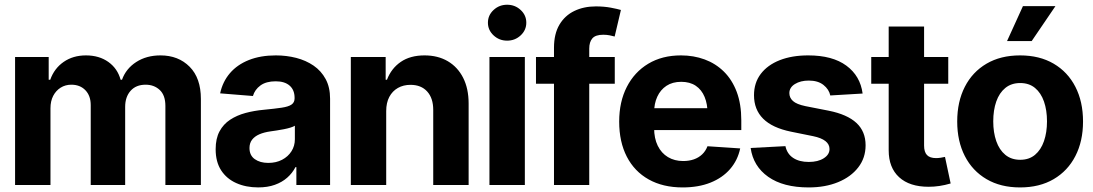

<svg xmlns="http://www.w3.org/2000/svg" viewBox="-20 -789 4662 819"><path d="M44.3 0V-545.9H187.7V-448.8H194.3Q211.4 -497.2 251.6 -525Q291.7 -552.7 346.7 -552.7Q403 -552.7 442.3 -524.7Q481.5 -496.6 494.5 -448.8H500.4Q517.2 -496 561 -524.4Q604.8 -552.7 664.6 -552.7Q740.8 -552.7 788.9 -504.3Q836.9 -455.9 836.9 -367V0H685.5V-337.1Q685.5 -382.7 661.4 -405.2Q637.3 -427.7 601.2 -427.7Q560.2 -427.7 537 -401.6Q513.9 -375.5 513.9 -333.2V0H367V-340.6Q367 -380.6 344.2 -404.2Q321.5 -427.7 284.2 -427.7Q258.8 -427.7 238.7 -415.1Q218.6 -402.5 206.9 -380.1Q195.3 -357.7 195.3 -327.3V0Z M1081.2 10.4Q1029.1 10.4 987.9 -8Q946.8 -26.3 923.3 -62.4Q899.9 -98.5 899.9 -152.3Q899.9 -198 916.4 -228.7Q932.9 -259.4 961.7 -278.3Q990.5 -297.2 1027.3 -307.1Q1064.1 -317 1104.8 -320.7Q1152.2 -325.3 1181.2 -329.6Q1210.2 -333.9 1223.4 -342.9Q1236.6 -352 1236.6 -369.3V-371.7Q1236.6 -405.2 1215.5 -423.7Q1194.4 -442.2 1156 -442.2Q1115.1 -442.2 1090.9 -424.4Q1066.7 -406.6 1058.9 -379.5L919 -390.8Q929.7 -440.6 960.9 -477Q992.1 -513.3 1041.7 -533Q1091.2 -552.7 1156.5 -552.7Q1202 -552.7 1243.5 -542.1Q1285 -531.4 1317.6 -509.1Q1350.2 -486.7 1369.1 -451.7Q1388 -416.7 1388 -368.2V0H1244.2V-76H1240.3Q1227.1 -50.5 1205.1 -31.1Q1183.2 -11.7 1152.4 -0.7Q1121.7 10.4 1081.2 10.4ZM1124.3 -94.1Q1157.7 -94.1 1183.3 -107.5Q1208.8 -120.9 1223.3 -143.7Q1237.8 -166.5 1237.8 -194.9V-252.7Q1231 -248.4 1218.6 -244.6Q1206.2 -240.8 1190.9 -237.8Q1175.6 -234.8 1160.5 -232.5Q1145.4 -230.3 1133.1 -228.5Q1106.2 -224.7 1086.3 -216.1Q1066.3 -207.4 1055.3 -193.1Q1044.2 -178.8 1044.2 -157.4Q1044.2 -126.3 1066.7 -110.2Q1089.3 -94.1 1124.3 -94.1Z M1627.4 -315.2V0H1476.5V-545.9H1625.1V-448.8H1630.6Q1649 -497 1689.4 -524.9Q1729.8 -552.7 1790.9 -552.7Q1847.9 -552.7 1890.1 -527.9Q1932.3 -503.1 1955.7 -457Q1979 -410.9 1979 -347.3V0H1828V-320.3Q1828 -370.2 1802.2 -398.7Q1776.5 -427.1 1731 -427.1Q1700.6 -427.1 1677.2 -413.8Q1653.8 -400.5 1640.6 -375.6Q1627.4 -350.8 1627.4 -315.2Z M2067.8 0V-545.9H2218.8V0ZM2143.2 -615.6Q2109.4 -615.6 2085.4 -638.1Q2061.3 -660.5 2061.3 -692.2Q2061.3 -724.1 2085.4 -746.4Q2109.4 -768.8 2143.2 -768.8Q2177 -768.8 2201 -746.4Q2225 -724.1 2225 -692.3Q2225 -660.5 2201 -638.1Q2177 -615.6 2143.2 -615.6Z M2602.4 -545.9V-431.8H2266.3V-545.9ZM2343.1 0V-585.4Q2343.1 -644.5 2366.3 -683.7Q2389.6 -722.9 2430 -742.3Q2470.4 -761.7 2521.6 -761.7Q2556.6 -761.7 2585.8 -756.2Q2614.9 -750.6 2628.6 -746.5L2601.9 -633.2Q2592.9 -635.9 2580.1 -638.4Q2567.4 -640.8 2553.2 -640.8Q2520.2 -640.8 2506.8 -625.3Q2493.5 -609.8 2493.5 -581.8V0Z M2891.9 10.5Q2808 10.5 2747.1 -23.6Q2686.2 -57.7 2653.7 -120.8Q2621.2 -183.9 2621.2 -270.3Q2621.2 -354.6 2653.7 -418.1Q2686.1 -481.6 2745.3 -517.2Q2804.5 -552.7 2884.7 -552.7Q2938.9 -552.7 2985.7 -535.5Q3032.5 -518.3 3067.7 -483.7Q3102.8 -449.2 3122.5 -397.3Q3142.1 -345.3 3142.1 -275.6V-234.2H2681.3V-327.5H3068.8L2998.3 -303.1Q2998.3 -344.9 2985.6 -375.5Q2972.9 -406.2 2947.9 -423.1Q2922.9 -440 2885.8 -440Q2848.7 -440 2822.9 -423Q2797.2 -406 2783.7 -376.5Q2770.2 -347.1 2770.2 -309V-243Q2770.2 -198.8 2785.7 -167.3Q2801.2 -135.7 2829.2 -118.9Q2857.2 -102.1 2894.2 -102.1Q2919.3 -102.1 2939.9 -109.3Q2960.4 -116.5 2975.3 -130.7Q2990.1 -144.8 2997.8 -165.2L3137.4 -155.9Q3126.8 -105.5 3094.4 -68Q3062 -30.6 3010.7 -10Q2959.4 10.5 2891.9 10.5Z M3659.6 -390 3521.7 -381.8Q3516.2 -407.9 3492.7 -426.6Q3469.2 -445.3 3429.9 -445.3Q3394.7 -445.3 3370.9 -430.6Q3347.1 -415.9 3347.1 -391.8Q3347.1 -372 3362.5 -358.1Q3377.8 -344.2 3415.6 -336.3L3514.8 -316.8Q3594 -301 3633.2 -264.6Q3672.3 -228.3 3672.3 -169.3Q3672.3 -115.4 3641 -75Q3609.8 -34.5 3555 -12Q3500.3 10.5 3429.5 10.5Q3321.1 10.5 3257 -34.7Q3192.9 -80 3182 -157.8L3330.3 -165.6Q3337.4 -132.5 3363.4 -115.4Q3389.4 -98.2 3429.7 -98.2Q3469.3 -98.2 3493.8 -113.9Q3518.4 -129.5 3518.4 -153.3Q3518.4 -193.7 3448.4 -208.2L3354.1 -227.3Q3274.2 -243.7 3235.3 -282.7Q3196.3 -321.7 3196.3 -382.8Q3196.3 -435.6 3225 -473.6Q3253.8 -511.6 3305.8 -532.2Q3357.8 -552.7 3427.5 -552.7Q3531.1 -552.7 3590.4 -508.9Q3649.7 -465.1 3659.6 -390Z M4024.9 -545.9V-431.8H3696.4V-545.9ZM3770.8 -675.8H3921.8V-168Q3921.8 -140.7 3934.1 -127.7Q3946.4 -114.6 3973.3 -114.6Q3981.9 -114.6 3992.7 -116.2Q4003.5 -117.8 4011 -119.7L4035.1 -6.4Q4010.2 0.9 3987 4.3Q3963.9 7.7 3941.2 7.7Q3859.8 7.7 3815.3 -33.1Q3770.8 -73.9 3770.8 -147.9Z M4331.2 10.5Q4248.4 10.5 4188.2 -24.8Q4128 -60.1 4095.6 -123.4Q4063.1 -186.7 4063.1 -270.7Q4063.1 -355.3 4095.6 -418.7Q4128 -482.1 4188.2 -517.4Q4248.4 -552.7 4331.2 -552.7Q4414.3 -552.7 4474.5 -517.4Q4534.7 -482.1 4567.2 -418.7Q4599.8 -355.3 4599.8 -270.7Q4599.8 -186.7 4567.2 -123.4Q4534.7 -60.1 4474.5 -24.8Q4414.3 10.5 4331.2 10.5ZM4331.8 -107.4Q4369.7 -107.4 4395 -128.6Q4420.3 -149.8 4433.2 -187Q4446.1 -224.1 4446.1 -271.3Q4446.1 -319.1 4433.2 -356Q4420.3 -392.8 4395 -413.8Q4369.7 -434.8 4331.8 -434.8Q4294 -434.8 4268.3 -413.8Q4242.6 -392.8 4229.7 -356Q4216.8 -319.1 4216.8 -271.3Q4216.8 -224.1 4229.7 -187Q4242.6 -149.8 4268.3 -128.6Q4294 -107.4 4331.8 -107.4ZM4275.6 -613.7 4343.4 -762.7H4482L4380.7 -613.7Z"/></svg>

Font: Inter Tight
Style: Regular
Weight: 400
Designer: Rasmus Andersson
Foundry: rsms
Version: Version 3.002